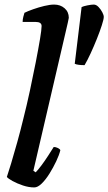

<svg xmlns="http://www.w3.org/2000/svg" viewBox="-20 -820 474 840"><path d="M130 0Q106 0 80.5 -8.5Q55 -17 35 -28Q15 -39 10 -46Q16 -63 28.5 -104.5Q41 -146 55.5 -198Q70 -250 82 -300Q97 -359 111 -424Q125 -489 136.5 -548Q148 -607 155 -649Q162 -691 162 -706Q162 -724 136 -724H79Q79 -735 82 -746.5Q85 -758 87 -764Q101 -771 125 -779.5Q149 -788 174 -794Q199 -800 217 -800Q244 -800 262.5 -784Q281 -768 281 -742Q281 -739 276.5 -720Q272 -701 267 -679L126 -73L136 -66Q146 -76 161 -96Q176 -116 190.5 -138.5Q205 -161 215 -177Q224 -177 233 -172.5Q242 -168 244 -163Q239 -142 226 -114.5Q213 -87 196.5 -60.5Q180 -34 162.5 -17Q145 0 130 0ZM350 -535Q335 -535 324 -536.5Q313 -538 307 -541L337 -789Q345 -793 362.5 -796.5Q380 -800 390 -800Q401 -800 411 -789.5Q421 -779 427.5 -766.5Q434 -754 434 -746Q434 -736 425.5 -709.5Q417 -683 404 -650.5Q391 -618 376.5 -586.5Q362 -555 350 -535Z"/></svg>

Font: Texturina 72pt 72pt Regular
Style: Bold Italic
Weight: 700
Italic angle: -11°
Designer: Guillermo Torres Carreño
Foundry: Omnibus-Type
Version: Version 1.002; ttfautohint (v1.8.3)